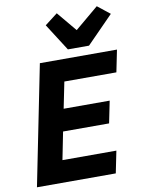

<svg xmlns="http://www.w3.org/2000/svg" viewBox="-102 -1032 816 1101"><g transform="rotate(-10 306.0 -481.5)"><path d="M457 -748 612 -906 540 -963 403 -848 307 -963 233 -906 334 -748ZM481 0 507 -128H193L225 -289H493L519 -417H251L282 -570H585L611 -698H162L22 0Z"/></g></svg>

Font: Braiins Sans
Style: Bold Italic
Weight: 700
Italic angle: -11.31°
Designer: Mike Abbink, Paul van der Laan, Pieter van Rosmalen, Jiri Chlebus, Lubos Buracinsky
Foundry: Bold Monday, Sudetype
Version: Version 1.000;hotconv 1.0.109;makeotfexe 2.5.65596